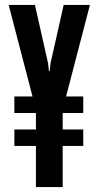

<svg xmlns="http://www.w3.org/2000/svg" viewBox="-20 -755 398 775"><path d="M38 -232.5H316V-166H38ZM38 -365.5H316V-299H38ZM125 0V-313L15 -735H121L174 -500L177.5 -468H180.5L184 -500L237 -735H343L233 -313V0Z"/></svg>

Font: League Gothic
Style: Regular
Weight: 400
Designer: The League of Moveable Type
Version: Version 2.001